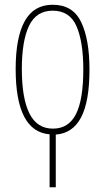

<svg xmlns="http://www.w3.org/2000/svg" viewBox="-20 -557 443 809"><path d="M189 232V9Q46 -3 46 -266Q46 -400 84.5 -468.5Q123 -537 202 -537Q287 -537 322 -464Q357 -391 357 -264Q357 -129 321.5 -62Q286 5 215 10V232ZM203 -15Q269 -15 300 -76Q331 -137 331 -265Q331 -380 302.5 -446Q274 -512 202 -512Q133 -512 102.5 -448.5Q72 -385 72 -266Q72 -143 104 -79Q136 -15 203 -15Z"/></svg>

Font: Noto Sans ExtraCondensed Thin
Style: Regular
Weight: 100
Width: 2
Designer: Monotype Design Team
Foundry: Monotype Imaging Inc.
Version: Version 2.013; ttfautohint (v1.8.4.7-5d5b)